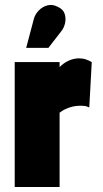

<svg xmlns="http://www.w3.org/2000/svg" viewBox="-20 -750 414 770"><path d="M226 -625Q237 -639 241 -657.5Q245 -676 239.5 -694Q234 -712 213 -722Q191 -734 170.5 -728.5Q150 -723 135.5 -708Q121 -693 116 -675L85 -558H174ZM338 -319 348 -501Q338 -507 325 -511.5Q312 -516 297 -516Q276 -516 256 -507Q236 -498 219 -481V-501H39V0H219V-298Q229 -306 239.5 -311Q250 -316 260.5 -319.5Q271 -323 282 -324.5Q293 -326 304 -326Q321 -326 329.5 -322.5Q338 -319 338 -319Z"/></svg>

Font: Advent Pro Black
Style: Regular
Weight: 900
Version: Version 3.000